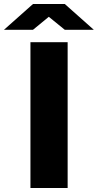

<svg xmlns="http://www.w3.org/2000/svg" viewBox="-76 -940 489 960"><path d="M-56.2 -791 88.9 -919.9H248L393.1 -791H248L168 -856L88.9 -791ZM76.2 0V-729H262.2V0Z"/></svg>

Font: Hubot Sans Expanded
Style: Bold
Weight: 700
Width: 7
Designer: Deni Anggara
Foundry: GitHub
Version: Version 1.001;gftools[0.9.31]